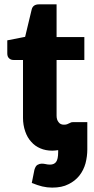

<svg xmlns="http://www.w3.org/2000/svg" viewBox="-20 -689 437 888"><path d="M249 14.2V5.4Q233.4 7.8 221.7 7.8Q190.9 7.8 166.5 -2.9Q141.6 -13.2 124 -33.7Q106.4 -52.7 96.7 -81.1Q86.4 -110.8 86.4 -143.6V-411.6H42.5Q29.8 -411.6 22 -419.4Q13.7 -426.8 13.7 -441.9V-502.4L96.2 -518.6L126.5 -645Q132.3 -668.9 160.6 -668.9H241.7V-517.6H370.1V-411.6H241.7V-153.8Q241.7 -135.7 250.5 -124.5Q258.8 -112.3 275.4 -112.3Q284.7 -112.3 290 -114.3Q292.5 -114.7 299.8 -118.7Q300.8 -119.1 303.7 -120.4Q306.6 -121.6 308.1 -122.6Q311.5 -124 316.4 -124H383.8V2.4Q383.8 34.2 375.5 66.4Q366.7 98.1 347.2 123Q327.1 148.4 296.4 163.1Q266.6 178.7 221.2 178.7Q198.2 178.7 175.3 173.3Q155.3 168.5 127 157.2L139.2 96.2Q144.5 78.1 153.8 73.2Q163.6 67.9 172.4 67.9Q182.1 67.9 190.4 69.8Q200.2 72.3 211.4 72.3Q230 72.3 239.3 60.1Q249 47.4 249 14.2Z"/></svg>

Font: Lato-ExtraBold
Style: Regular
Weight: 500
Designer: Lukasz Dziedzic with Adam Twardoch and Botio Nikoltchev
Foundry: tyPoland Lukasz Dziedzic
Version: ""